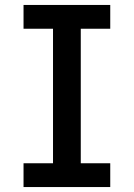

<svg xmlns="http://www.w3.org/2000/svg" viewBox="-20 -755 540 775"><path d="M75 0V-96H194V-639H75V-735H425V-639H306V-96H425V0Z"/></svg>

Font: Iosevka SS18
Style: Bold
Weight: 700
Monospace: yes
Designer: Belleve Invis
Foundry: Belleve Invis
Version: Version 25.1.1; ttfautohint (v1.8.4)